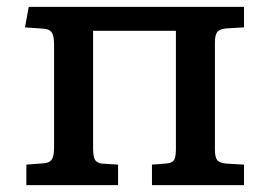

<svg xmlns="http://www.w3.org/2000/svg" viewBox="-20 -541 782 561"><path d="M57 0V-60L110 -64Q126 -66 132 -76Q138 -86 138 -112V-409Q138 -435 132 -445Q126 -455 110 -457L53 -461L64 -521H693V-461L641 -458Q621 -456 614.5 -447Q608 -438 608 -417V-104Q608 -82 614.5 -73.5Q621 -65 641 -63L693 -60V0H424V-60L463 -63Q481 -64 487.5 -72Q494 -80 494 -105V-451H252V-108Q252 -85 257 -75Q262 -65 278 -63L325 -60V0Z"/></svg>

Font: Literata 7pt Medium
Style: Regular
Weight: 500
Designer: Latin by Veronika Burian and Jose Scaglione. Greek by Irene Vlachou. Cyrillic by Vera Evstafieva.
Foundry: TypeTogether
Version: Version 3.002